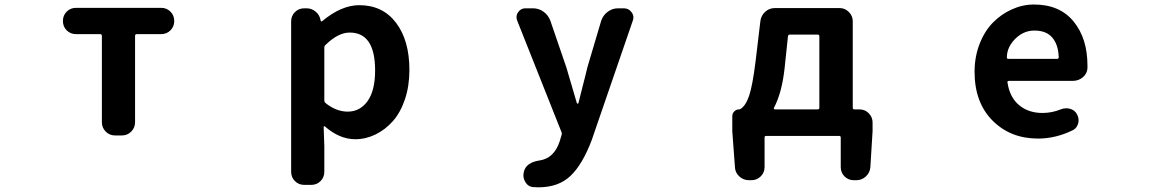

<svg xmlns="http://www.w3.org/2000/svg" viewBox="-20 -594 5040 842"><path d="M484.4 0Q460 0 443.4 -17.1Q426.8 -34.2 426.8 -57.6V-436.5Q426.8 -444.3 418.9 -444.3H313.5Q289.1 -444.3 272.5 -460.9Q255.9 -477.5 255.9 -502Q255.9 -526.4 272.5 -543Q289.1 -559.6 313.5 -559.6H686.5Q710.9 -559.6 727.5 -543Q744.1 -526.4 744.1 -502Q744.1 -477.5 727.5 -460.9Q710.9 -444.3 686.5 -444.3H580.1Q572.3 -444.3 572.3 -436.5V-57.6Q572.3 -34.2 555.7 -17.1Q539.1 0 514.6 0Z M1314.5 216.8Q1290 216.8 1273.4 200.2Q1256.8 183.6 1256.8 159.2V-500Q1256.8 -524.4 1273.4 -541Q1290 -557.6 1314.5 -557.6H1324.2Q1346.7 -557.6 1364.3 -543Q1381.8 -528.3 1385.7 -505.9L1386.7 -502Q1386.7 -500 1388.7 -500Q1390.6 -500 1392.6 -501Q1476.6 -571.3 1555.7 -571.3Q1658.2 -571.3 1716.8 -494.1Q1775.4 -417 1775.4 -287.1Q1775.4 -216.8 1755.9 -158.7Q1736.3 -100.6 1703.1 -63Q1669.9 -25.4 1627 -4.4Q1584 16.6 1538.1 16.6Q1468.8 16.6 1404.3 -40Q1402.3 -41 1400.9 -40Q1399.4 -39.1 1399.4 -37.1L1402.3 46.9V159.2Q1402.3 183.6 1385.7 200.2Q1369.1 216.8 1344.7 216.8ZM1504.9 -104.5Q1558.6 -104.5 1591.8 -150.4Q1625 -196.3 1625 -285.2Q1625 -451.2 1513.7 -451.2Q1462.9 -451.2 1408.2 -397.5Q1402.3 -392.6 1402.3 -385.7V-154.3Q1402.3 -146.5 1408.2 -141.6Q1455.1 -104.5 1504.9 -104.5Z M2340.8 227.5Q2330.1 227.5 2320.3 226.6Q2296.9 225.6 2284.2 205.1Q2275.4 190.4 2275.4 174.8Q2275.4 168 2277.3 160.2V159.2Q2287.1 118.2 2347.7 109.4Q2410.2 99.6 2434.6 25.4L2442.4 -1Q2445.3 -7.8 2442.4 -14.6L2248 -503.9Q2245.1 -511.7 2245.1 -518.6Q2245.1 -530.3 2252 -540Q2263.7 -557.6 2284.2 -557.6H2317.4Q2342.8 -557.6 2363.8 -542.5Q2384.8 -527.3 2393.6 -502.9L2463.9 -297.9Q2466.8 -290 2509.8 -141.6Q2510.7 -139.6 2513.2 -139.6Q2515.6 -139.6 2516.6 -141.6Q2522.5 -167 2536.1 -219.2Q2549.8 -271.5 2555.7 -297.9L2616.2 -502Q2624 -526.4 2644.5 -542Q2665 -557.6 2690.4 -557.6H2715.8Q2737.3 -557.6 2750 -540Q2757.8 -529.3 2757.8 -517.6Q2757.8 -510.7 2754.9 -502.9L2575.2 19.5Q2535.2 126 2482.4 176.8Q2429.7 227.5 2340.8 227.5Z M3444.3 -442.4Q3436.5 -442.4 3435.5 -434.6L3420.9 -295.9Q3409.2 -187.5 3374 -121.1Q3373 -118.2 3374.5 -116.2Q3376 -114.3 3377.9 -114.3H3565.4Q3573.2 -114.3 3573.2 -121.1V-434.6Q3573.2 -442.4 3565.4 -442.4ZM3719.7 -121.1Q3719.7 -114.3 3727.5 -114.3H3749Q3773.4 -114.3 3790 -97.2Q3806.6 -80.1 3806.6 -56.6V-18.6L3796.9 139.6Q3794.9 163.1 3777.3 179.7Q3759.8 196.3 3735.4 196.3H3724.6Q3700.2 196.3 3683.6 179.7Q3667 163.1 3667 138.7V8.8Q3667 2 3659.2 2H3339.8Q3333 2 3333 8.8V138.7Q3333 163.1 3315.9 179.7Q3298.8 196.3 3275.4 196.3H3264.6Q3240.2 196.3 3222.2 179.7Q3204.1 163.1 3203.1 139.6L3191.4 -18.6V-85Q3191.4 -96.7 3200.2 -105.5Q3209 -114.3 3220.7 -114.3Q3224.6 -114.3 3227.5 -116.2Q3250 -129.9 3265.1 -173.8Q3280.3 -217.8 3293.9 -328.1L3314.5 -501Q3317.4 -525.4 3335.4 -542Q3353.5 -558.6 3377.9 -558.6H3662.1Q3685.5 -558.6 3702.6 -541.5Q3719.7 -524.4 3719.7 -501Z M4532.2 13.7Q4411.1 13.7 4332.5 -65.4Q4253.9 -144.5 4253.9 -279.3Q4253.9 -344.7 4275.9 -401.4Q4297.9 -458 4334.5 -495.1Q4371.1 -532.2 4418 -553.2Q4464.8 -574.2 4514.6 -574.2Q4627 -574.2 4688 -500Q4749 -425.8 4749 -305.7Q4749 -300.8 4749 -295.9Q4748 -271.5 4729 -255.4Q4710 -239.3 4684.6 -239.3H4404.3Q4396.5 -239.3 4398.4 -231.4Q4408.2 -167 4449.2 -132.8Q4490.2 -98.6 4551.8 -98.6Q4592.8 -98.6 4631.8 -114.3Q4643.6 -119.1 4655.3 -119.1Q4664.1 -119.1 4671.9 -117.2Q4693.4 -111.3 4703.1 -92.8Q4710 -80.1 4710 -66.4Q4710 -52.7 4703.1 -40.5Q4696.3 -28.3 4683.6 -22.5Q4609.4 13.7 4532.2 13.7ZM4395.5 -341.8Q4395.5 -335.9 4402.3 -335.9H4615.2Q4623 -335.9 4623 -342.8Q4623 -342.8 4623 -342.8Q4621.1 -398.4 4594.7 -429.2Q4568.4 -460 4516.6 -460Q4472.7 -460 4438.5 -429.7Q4395.5 -390.6 4395.5 -341.8Z"/></svg>

Font: Gen Jyuu Gothic Monospace Bold
Style: Bold
Weight: 700
Designer: [Source Han Sans]
Ryoko NISHIZUKA  (kana & ideographs); Paul D. Hunt (Latin, Greek & Cyrillic); Wenlong ZHANG  (bopomofo
Version: Version 1.002.20150607